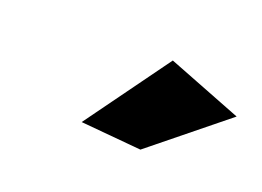

<svg xmlns="http://www.w3.org/2000/svg" viewBox="-42 -848 451 330"><g transform="rotate(20 183.0 -683.5)"><path d="M230 -602 119 -612 230 -765 366 -712Z"/></g></svg>

Font: Argentum Sans SemiBold
Style: Italic
Weight: 600
Italic angle: -11°
Designer: Julieta Ulanovsky (font), Cristiano Sobral (main changes and remaster)
Foundry: Julieta Ulanovsky (font), Cristiano Sobral (main changes and remaster)
Version: Version 2.007;June 15, 2022;FontCreator 14.0.0.2814 64-bit; 